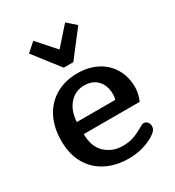

<svg xmlns="http://www.w3.org/2000/svg" viewBox="-185 -869 904 992"><g transform="rotate(-30 267.0 -373.0)"><path d="M115 -714 167 -760 262 -653 357 -760 409 -714 291 -561H234ZM34 -239Q34 -321 65.5 -380Q97 -439 152.5 -470Q208 -501 279 -501Q345 -501 395.5 -475Q446 -449 474.5 -401Q503 -353 503 -289Q503 -271 498 -249Q493 -227 485 -212H152Q152 -136 194.5 -97Q237 -58 297 -58Q332 -58 358.5 -66.5Q385 -75 418 -94Q422 -96 431.5 -101.5Q441 -107 447 -107Q460 -107 469 -97Q478 -87 478 -72Q478 -58 469 -47Q460 -36 440 -24Q374 14 291 14Q218 14 159.5 -15Q101 -44 67.5 -101Q34 -158 34 -239ZM381 -284Q386 -297 386 -314Q386 -368 357 -398.5Q328 -429 278 -429Q226 -429 191 -390Q156 -351 152 -284Z"/></g></svg>

Font: MaitreeSemiBold
Style: Regular
Weight: 600
Designer: CadsonDemak Team
Foundry: CadsonDemak
Version: Version 1.000